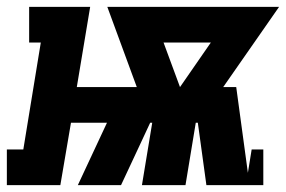

<svg xmlns="http://www.w3.org/2000/svg" viewBox="-65 -540 835 560"><path d="M-45 0V-104H3L54 -416H20V-520H198L159 -286H334L248 -520H749L586 -286H624L658 -36L669 -104H703V0H537L512 -182H506L476 0H349L379 -182H373L346 -124L288 0H162L247 -182H142L111 0ZM460 -286 550 -416H412Z"/></svg>

Font: Iosevka Etoile XBdObl
Style: Regular
Weight: 800
Italic angle: -9°
Designer: Belleve Invis
Foundry: Belleve Invis
Version: Version 15.5.2; ttfautohint (v1.8.4)